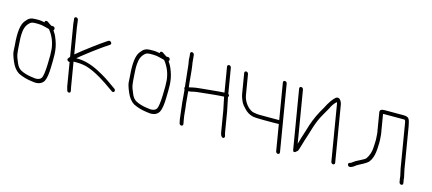

<svg xmlns="http://www.w3.org/2000/svg" viewBox="-49 -984 3277 1456"><g transform="rotate(15 1590.0 -255.5)"><path d="M235.7 -416C268 -375.2 287 -328.4 292.8 -275.6C295.3 -252 295.6 -212.3 293.5 -156.4C291.5 -100.5 286.5 -65 278.7 -50C267 -30.6 241.6 -24.9 202.5 -33C167.7 -37.5 138.2 -46.2 114.2 -59C96.2 -68.8 82.7 -85.5 73.8 -109C47.2 -167.9 50.6 -181.9 45.9 -235C41.7 -281.5 41.1 -317.2 44 -342C46.7 -378.8 60.4 -406.8 85.2 -426C93 -432 106.1 -435 124.6 -435H145.6C162.6 -435 179.7 -432.5 197.1 -427.5C210.6 -423.6 235.2 -419.3 235.7 -416ZM119.6 -465C79.4 -465 63.1 -456.2 40.1 -426C15.1 -396 6.8 -333.3 15.4 -238C16.9 -220.7 17.9 -203.8 18.4 -187.5C19 -171.2 26.9 -145.1 42.4 -109.1C57.8 -73.2 77.8 -47.8 102.5 -33C134 -17.6 167.3 -7.6 202.5 -3C217.8 -1 217.8 -1 233.2 1C267.2 3 291.4 -8 305.7 -32C317.2 -53.7 323.4 -92.9 324.1 -149.5C324.9 -213 331.7 -277.1 303.9 -350.2C289.2 -389.2 283.4 -397 269.4 -418C273.5 -421.3 275.1 -426 274.1 -432C272.4 -442 266.6 -447 256.6 -447H244.6C241.7 -448.3 234.6 -453 223.2 -461L210.7 -470C200 -477.2 186.4 -472.1 188.6 -459C167.9 -463 153.1 -465 144.1 -465Z M397.6 -543 398.6 -537C401.3 -520.3 400.4 -507.8 405.6 -483L443.4 -256C441.6 -254.7 440.2 -253 439.2 -251L432.5 -243C420.9 -230.5 438.1 -215 449.7 -218L480.5 -33C481.4 -27.7 483.1 -21.7 485.5 -15L488.2 -5C489.5 2.7 498.4 9.4 506.3 8C523.2 5.1 513.2 -16.7 510.5 -33L478 -228H503C536.5 -228 567.2 -223.3 595 -213.9C660.1 -192 738 -142.1 794.2 -101L815.7 -86C832.7 -73.7 847.5 -97 829.7 -110L809.3 -124C763.8 -157.3 728.2 -181.7 664.9 -214C607.3 -243.3 551.7 -258 498 -258H491C497.4 -264 506 -271.2 517 -279.5C539.6 -296.7 574.5 -325.2 598.5 -342.5C626.7 -362.9 666.9 -393.6 698.2 -413L712.6 -423C729.4 -434.2 706.9 -458.1 693.2 -449L677.9 -439C649.2 -421.2 521.7 -327.1 469 -282L435.4 -484L428.6 -537L427.6 -543C426.3 -550.9 418 -558 410.1 -558C402.2 -558 396.3 -550.9 397.6 -543Z M1139.7 -416C1172 -375.2 1191 -328.4 1196.8 -275.6C1199.3 -252 1199.6 -212.3 1197.5 -156.4C1195.5 -100.5 1190.5 -65 1182.7 -50C1171 -30.6 1145.6 -24.9 1106.5 -33C1071.7 -37.5 1042.2 -46.2 1018.2 -59C1000.2 -68.8 986.7 -85.5 977.8 -109C951.2 -167.9 954.6 -181.9 949.9 -235C945.7 -281.5 945.1 -317.2 948 -342C950.7 -378.8 964.4 -406.8 989.2 -426C997 -432 1010.1 -435 1028.6 -435H1049.6C1066.6 -435 1083.7 -432.5 1101.1 -427.5C1114.6 -423.6 1139.2 -419.3 1139.7 -416ZM1023.6 -465C983.4 -465 967.1 -456.2 944.1 -426C919.1 -396 910.8 -333.3 919.4 -238C920.9 -220.7 921.9 -203.8 922.4 -187.5C923 -171.2 930.9 -145.1 946.4 -109.1C961.8 -73.2 981.8 -47.8 1006.5 -33C1038 -17.6 1071.3 -7.6 1106.5 -3C1121.8 -1 1121.8 -1 1137.2 1C1171.2 3 1195.4 -8 1209.7 -32C1221.2 -53.7 1227.4 -92.9 1228.1 -149.5C1228.9 -213 1235.7 -277.1 1207.9 -350.2C1193.2 -389.2 1187.4 -397 1173.4 -418C1177.5 -421.3 1179.1 -426 1178.1 -432C1176.4 -442 1170.6 -447 1160.6 -447H1148.6C1145.7 -448.3 1138.6 -453 1127.2 -461L1114.7 -470C1104 -477.2 1090.4 -472.1 1092.6 -459C1071.9 -463 1057.1 -465 1048.1 -465Z M1315.2 -515 1316.2 -509C1320 -486.5 1316.6 -472.8 1321.6 -453L1325.2 -431L1343.5 -261C1341.4 -257.7 1340.6 -254.3 1341.2 -251C1341.8 -247.7 1343.3 -244.7 1345.7 -242C1348.8 -223.1 1352 -161.9 1354.2 -143L1369.7 -14C1371.9 -4.7 1373.4 2.3 1374.2 7L1375.3 14C1376.8 22.8 1384.4 29 1392.8 29C1401.3 29 1406.8 22.8 1405.3 14L1404.2 7C1403.3 1.7 1401.9 -5.5 1400.1 -14.5C1391.6 -56.3 1391.5 -99.3 1384.4 -142L1376.4 -232C1375.3 -238.2 1379.8 -237 1387.9 -237.5C1393.6 -237.8 1402.1 -239.5 1413.5 -242.6C1424.9 -245.7 1444.5 -248.4 1472.4 -250.8C1500.2 -253.1 1534.4 -256.7 1575 -261.5C1597.8 -264.2 1627.8 -265.3 1649.5 -267L1670.7 -164L1697.8 -1C1701 18.2 1706.8 30.2 1715.1 35C1723.3 39.7 1729.5 37.9 1733.4 29.5C1736.8 22.2 1729.3 7.6 1727.8 -1L1700.5 -165L1678.7 -272C1686.4 -278.2 1684.2 -290.3 1674.7 -296L1641.9 -493C1640.6 -500.9 1632.3 -508 1624.4 -508C1616.5 -508 1610.6 -500.9 1611.9 -493L1644.5 -297C1608.3 -294.6 1591.6 -294.3 1547.1 -289.1C1502.8 -283.9 1424.4 -279 1401.4 -272.4C1391.4 -269.5 1384.4 -267.8 1380.5 -267.5C1376.5 -267.2 1373.9 -266.7 1372.7 -266C1366.8 -301.5 1362 -390.2 1355.2 -431L1351.4 -454L1346.2 -509L1345.2 -515C1343.9 -522.9 1335.7 -530 1327.7 -530C1319.8 -530 1313.9 -522.9 1315.2 -515Z M2052.1 -486 2099.4 -202C2097.2 -202.7 2095.5 -203 2094.2 -203H1943.7C1932.7 -203 1920.3 -204.3 1906.5 -207L1891 -210C1887.6 -210.7 1880.8 -214.1 1870.7 -220.4C1841.8 -238.3 1813.7 -277.9 1806.5 -321L1780.1 -480C1778.7 -487.9 1770.5 -495 1762.6 -495C1754.6 -495 1748.7 -487.9 1750.1 -480L1776.5 -321C1779.6 -302.4 1787.5 -280.8 1800.1 -256.2C1804.8 -246.9 1815 -234.6 1830.5 -219C1848.8 -198.3 1871 -184.6 1897.4 -178C1910.6 -174.7 1939.6 -173 1984.4 -173H2063.9C2088.8 -173 2102.1 -173.3 2104 -174L2138.3 32C2139.6 39.9 2147.9 47 2155.8 47C2163.7 47 2169.6 39.9 2168.3 32L2082.1 -486C2080.6 -494.8 2073 -501 2064.6 -501C2056.1 -501 2050.6 -494.8 2052.1 -486Z M2183.1 -474 2259.5 -15C2262.9 5.7 2273.7 7 2291.7 -11C2293.7 -13 2295.6 -14.7 2297.3 -16C2302.1 -27.3 2306.4 -40.3 2310.3 -55C2319.3 -88.6 2330.9 -122.3 2341.9 -157L2358.7 -212C2372.4 -255.4 2389 -294 2408.6 -327.6C2428.2 -361.2 2439.6 -381 2442.6 -387C2453.3 -411.8 2467.9 -432.2 2486.4 -448C2488.3 -444.7 2489.7 -440.3 2490.6 -435L2563 0C2564.3 7.9 2572.6 15 2580.5 15C2588.4 15 2594.3 7.9 2593 0L2520.6 -435C2515.6 -464.8 2496 -494.5 2470.4 -478C2448.7 -460.4 2426.1 -428.1 2402.6 -381C2371.7 -330.6 2347.4 -278.6 2329.5 -225L2312.7 -170C2299.8 -131.3 2289.2 -96.7 2281 -66L2213.1 -474C2211.7 -481.9 2203.5 -489 2195.6 -489C2187.6 -489 2181.7 -481.9 2183.1 -474Z M3132.7 16 3127.8 -13C3127.1 -17.7 3126.5 -23 3126.2 -29L3113.5 -87L3059.9 -409C3055.3 -436.5 3049.9 -455.7 3043.7 -466.6C3037.5 -477.5 3023.5 -483 3001.6 -483H2852.6C2825.9 -483 2814 -474.3 2816.9 -457L2839 -324C2844.2 -303.3 2843.7 -285.4 2845.6 -263.7C2847.9 -239.4 2844.1 -209.5 2843.7 -188C2842.6 -154.6 2832.7 -124.1 2814.2 -96.6C2809.5 -89.7 2794.9 -80.5 2770.4 -68.8C2745.9 -57.2 2729.6 -47.7 2721.5 -40.4C2713.5 -33.1 2706.1 -29 2699.3 -28C2690 -24.7 2687.3 -18.4 2691.2 -9C2700.3 12.8 2732 -5.8 2741.6 -14.2C2749.4 -21.1 2760.3 -28.1 2774.2 -35C2813.3 -54.5 2836 -69.4 2842.3 -79.5C2846.2 -85.8 2850.1 -91.7 2853.8 -97C2865.4 -118.6 2872.4 -147.6 2874.8 -183.7C2877.2 -219.9 2877.7 -245 2876.4 -259C2874.1 -282.6 2874.5 -301.6 2869 -324L2847.7 -452C2850.9 -452.7 2854.2 -453 2857.6 -453H3006.6C3011.2 -453 3015.6 -452.7 3019.7 -452C3021.6 -448.7 3023.4 -443.7 3025.2 -437L3083.5 -87L3096 -30C3096.4 -23.3 3097.1 -17.7 3097.8 -13L3102.7 16C3104 23.9 3112.2 31 3120.2 31C3128.1 31 3134 23.9 3132.7 16Z"/></g></svg>

Font: MewTooHand
Style: Lta
Weight: 400
Designer: Mew Too, Robert Jablonski
Version: Version 0.77